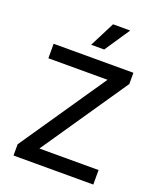

<svg xmlns="http://www.w3.org/2000/svg" viewBox="-171 -1070 981 1176"><g transform="rotate(20 319.5 -482.0)"><path d="M61.1 0V-73.2L443.5 -632.8H57.9V-727.3H577.8V-654.1L195.3 -94.5H581V0ZM275.9 -800.1 359 -963.8H470.9L360.8 -800.1Z"/></g></svg>

Font: InterMG Medium
Style: Regular
Weight: 500
Designer: Rasmus Andersson
Foundry: rsms
Version: Version 3.019;December 26, 2023;FontCreator 15.0.0.2955 64-b